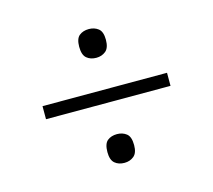

<svg xmlns="http://www.w3.org/2000/svg" viewBox="-75 -677 708 639"><g transform="rotate(-15 279.5 -357.5)"><path d="M65 -335V-380H494V-335ZM280 -127Q260 -127 247 -138Q234 -149 234 -176Q234 -205 247 -215.5Q260 -226 280 -226Q299 -226 312.5 -215.5Q326 -205 326 -176Q326 -149 312.5 -138Q299 -127 280 -127ZM280 -489Q260 -489 247 -500Q234 -511 234 -539Q234 -567 247 -577.5Q260 -588 280 -588Q299 -588 312.5 -577.5Q326 -567 326 -539Q326 -511 312.5 -500Q299 -489 280 -489Z"/></g></svg>

Font: Noto Serif Armenian Light
Style: Regular
Weight: 300
Version: Version 2.007